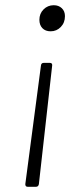

<svg xmlns="http://www.w3.org/2000/svg" viewBox="-20 -728 277 736"><path d="M229 -666Q229 -641 213 -624.5Q197 -608 174 -608Q154 -608 142.5 -620Q131 -632 131 -652Q131 -676 147 -692Q163 -708 186 -708Q205 -708 217 -696.5Q229 -685 229 -666ZM148 -487H171Q181 -487 180 -477L129 -22Q127 -12 118 -12H86Q77 -12 77 -22L137 -477Q138 -487 148 -487Z"/></svg>

Font: Barlow Condensed Light
Style: Italic
Weight: 300
Width: 3
Italic angle: -7°
Designer: Jeremy Tribby
Foundry: Tribby Type
Version: Version 1.408